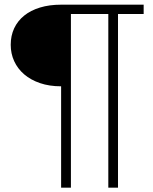

<svg xmlns="http://www.w3.org/2000/svg" viewBox="-20 -728 672 842"><path d="M610 -707.5V-666.5H497.5V95H455V-666.5H291V95H248V-349.5Q196.5 -349.5 155.5 -363.5Q114.5 -377.5 86 -402Q57.5 -426.5 42.2 -459.8Q27 -493 27 -531.5Q27 -571.5 42.2 -604Q57.5 -636.5 86 -659.5Q114.5 -682.5 155.5 -695Q196.5 -707.5 248 -707.5Z"/></svg>

Font: Lato Light
Style: Regular
Weight: 300
Designer: Lukasz Dziedzic
Foundry: Lukasz Dziedzic
Version: Version 1.104; Western+Polish opensource